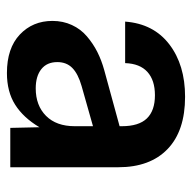

<svg xmlns="http://www.w3.org/2000/svg" viewBox="-20 -530 560 560"><g transform="rotate(90 260.0 -250.0)"><path d="M192.9 9.8Q120.6 9.8 80.8 -27.8Q41 -65.4 41 -123Q41 -153.8 53 -179.7Q64.9 -205.6 86.2 -223.6Q107.4 -241.7 131.6 -253.9Q155.8 -266.1 184.1 -273.9L348.1 -318.8V-325.2Q348.1 -375 325.4 -398.4Q302.7 -421.9 257.8 -421.9Q213.9 -421.9 189.7 -399.9Q165.5 -377.9 164.1 -335H43Q49.3 -418 109.4 -463.9Q169.4 -509.8 262.2 -509.8Q361.8 -509.8 414.8 -458.7Q467.8 -407.7 467.8 -314.9V0H353L351.1 -85Q323.2 -38.1 285.4 -14.2Q247.6 9.8 192.9 9.8ZM161.1 -137.2Q161.1 -106.9 181.6 -90.6Q202.1 -74.2 237.8 -74.2Q287.6 -74.2 317.9 -104.2Q348.1 -134.3 348.1 -188V-241.2L231 -208Q195.3 -197.8 178.2 -180.9Q161.1 -164.1 161.1 -137.2Z"/></g></svg>

Font: TASA Orbiter Deck SemiBold
Style: Regular
Weight: 600
Designer: Weizhong Zhang
Version: Version 1.000;Glyphs 3.1.2 (3151)